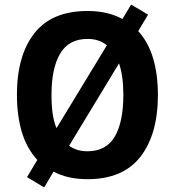

<svg xmlns="http://www.w3.org/2000/svg" viewBox="-20 -866 764 839"><path d="M670 -451Q670 -280 594 -181.5Q518 -83 362 -83Q276 -83 214 -116L173 -47L98 -92L143 -167Q96 -219 75 -290.5Q54 -362 54 -452Q54 -623 130 -720.5Q206 -818 363 -818Q451 -818 515 -783L553 -846L627 -802L584 -730Q628 -682 649 -611.5Q670 -541 670 -451ZM205 -451Q205 -407 210 -370.5Q215 -334 227 -306L447 -668Q413 -696 363 -696Q281 -696 243 -632Q205 -568 205 -451ZM519 -451Q519 -535 500 -589L282 -229Q315 -205 362 -205Q444 -205 481.5 -269Q519 -333 519 -451Z"/></svg>

Font: Noto Sans Telugu UI SemiCondensed
Style: Bold
Weight: 700
Width: 4
Designer: Jelle Bosma - Monotype Design Team
Foundry: Monotype Imaging Inc.
Version: Version 2.005; ttfautohint (v1.8.4.7-5d5b)